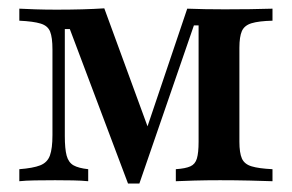

<svg xmlns="http://www.w3.org/2000/svg" viewBox="-20 -437 704 463"><path d="M288.7 5.6 148.4 -366.9H136.3V-108.9Q136.3 -78.2 140.7 -61.7Q145.2 -45.2 157.3 -38.3Q169.4 -31.5 192.7 -29V0Q176.6 -1.6 156 -2Q135.5 -2.4 112.9 -2.4Q87.1 -2.4 64.1 -2Q41.1 -1.6 26.6 0V-29Q59.7 -31.5 77 -38.3Q94.4 -45.2 100.4 -62.1Q106.5 -79 106.5 -111.3V-317.7Q106.5 -346.8 100.8 -360.9Q95.2 -375 77.8 -380.2Q60.5 -385.5 26.6 -387.1V-416.1Q41.1 -415.3 65.3 -414.5Q89.5 -413.7 116.1 -413.7Q149.2 -413.7 178.2 -414.5Q207.3 -415.3 231.5 -416.9L345.2 -106.5L321 -88.7L431.5 -416.1Q451.6 -415.3 474.2 -414.9Q496.8 -414.5 521.8 -414.5Q551.6 -414.5 583.1 -414.9Q614.5 -415.3 637.1 -416.1V-387.1Q604 -386.3 586.7 -381Q569.4 -375.8 563.3 -362.1Q557.3 -348.4 557.3 -321.8V-95.2Q557.3 -68.5 563.3 -54.8Q569.4 -41.1 586.7 -35.9Q604 -30.6 637.1 -29V0Q615.3 -0.8 581.5 -1.6Q547.6 -2.4 510.5 -2.4Q477.4 -2.4 448.8 -1.6Q420.2 -0.8 404 0V-29Q427.4 -30.6 439.1 -35.9Q450.8 -41.1 454.8 -54.8Q458.9 -68.5 458.9 -95.2V-375.8H447.6L316.1 5.6Z"/></svg>

Font: Playfair SemiBold
Style: Regular
Weight: 600
Designer: Claus Eggers Sørensen
Foundry: Claus Eggers Sørensen
Version: Version 2.001;gftools[0.9.30]